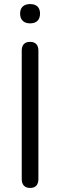

<svg xmlns="http://www.w3.org/2000/svg" viewBox="-20 -918 297 945"><path d="M128 7Q108 7 97.5 -4.5Q87 -16 87 -36V-669Q87 -690 97.5 -701Q108 -712 128 -712Q148 -712 158.5 -701Q169 -690 169 -669V-36Q169 -16 159 -4.5Q149 7 128 7ZM128 -803Q105 -803 92 -815.5Q79 -828 79 -851Q79 -874 92 -886Q105 -898 128 -898Q152 -898 164.5 -886Q177 -874 177 -851Q177 -828 164.5 -815.5Q152 -803 128 -803Z"/></svg>

Font: Nunito ExtraLight
Style: Regular
Weight: 400
Version: Version 3.602